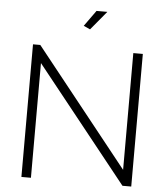

<svg xmlns="http://www.w3.org/2000/svg" viewBox="-60 -971 893 1024"><g transform="rotate(5 386.5 -458.5)"><path d="M473 -917 389 -816 354 -832 415 -917ZM634 0 144 -614V0H93V-710H132L630 -85V-710H681V0Z"/></g></svg>

Font: Raleway
Style: Light
Weight: 300
Designer: Matt McInerney, Pablo Impallari, Rodrigo Fuenzalida
Foundry: Matt McInerney, Pablo Impallari, Rodrigo Fuenzalida
Version: Version 3.000